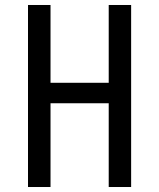

<svg xmlns="http://www.w3.org/2000/svg" viewBox="-20 -750 639 770"><path d="M92.3 0V-730H182.6V-418H416V-730H505.9V0H416V-335.9H182.6V0Z"/></svg>

Font: UDEV Gothic 35
Style: Regular
Weight: 400
Version: v2.1.0; ttfautohint (v1.8.4.7-5d5b-dirty) -l 6 -r 45 -G 200 